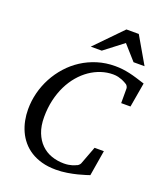

<svg xmlns="http://www.w3.org/2000/svg" viewBox="-166 -1024 975 1147"><g transform="rotate(20 322.0 -450.0)"><path d="M617.2 -491.2H558.1V-584Q558.1 -591.8 552.5 -600.1Q546.9 -608.4 540 -610.8Q538.1 -611.8 531.2 -616Q524.4 -620.1 513.4 -624.5Q502.4 -628.9 487.8 -632.6Q473.1 -636.2 455.1 -636.2Q416.5 -636.2 379.4 -624Q342.3 -611.8 308.8 -588.9Q275.4 -565.9 247.1 -532.7Q218.8 -499.5 198 -457.3Q177.2 -415 165.5 -364.3Q153.8 -313.5 153.8 -255.9Q153.8 -199.2 170.2 -157.7Q186.5 -116.2 214.4 -88.9Q242.2 -61.5 279.5 -48.3Q316.9 -35.2 358.9 -35.2Q375 -35.2 388.2 -37.4Q401.4 -39.6 410.9 -42.5Q420.4 -45.4 426.3 -48.1Q432.1 -50.8 434.1 -51.8Q439.9 -52.7 447 -58.8Q454.1 -64.9 457 -71.8L500 -186H559.1L532.2 -23.9Q526.4 -22 507.1 -15.6Q487.8 -9.3 459.7 -2.2Q431.6 4.9 397 10.5Q362.3 16.1 326.2 16.1Q276.4 16.1 236.3 4.9Q196.3 -6.3 165.5 -25.9Q134.8 -45.4 112.3 -72.3Q89.8 -99.1 75.7 -130.6Q61.5 -162.1 54.7 -196.8Q47.9 -231.4 47.9 -267.1Q47.9 -320.3 61 -372.1Q74.2 -423.8 99.1 -470.5Q124 -517.1 159.7 -556.9Q195.3 -596.7 240 -625.5Q284.7 -654.3 337.6 -670.7Q390.6 -687 450.2 -687Q474.6 -687 497.1 -684.3Q519.5 -681.6 542.5 -676.5Q565.4 -671.4 590.3 -663.8Q615.2 -656.2 644 -647ZM543.9 -746.1 461.9 -838.4 341.8 -746.1H272L437 -915.5H515.6L613.8 -746.1Z"/></g></svg>

Font: Charis SIL APac
Style: Italic
Weight: 400
Italic angle: -11°
Foundry: SIL International
Version: Version 5.000